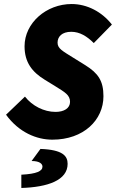

<svg xmlns="http://www.w3.org/2000/svg" viewBox="-20 -682 578 954"><path d="M240 12C396 12 494 -86 494 -204C494 -280 468 -318 404 -358L346 -394C292 -428 266 -440 266 -470C266 -500 288 -524 334 -524C376 -524 412 -502 446 -468L536 -560C486 -624 412 -662 336 -662C210 -662 102 -568 102 -452C102 -372 140 -324 202 -286L254 -254C302 -224 328 -210 328 -176C328 -144 298 -126 256 -126C198 -126 140 -156 104 -202L10 -112C74 -24 162 12 240 12ZM86 252C217 248 316 214 316 132C316 93 292 62 181 58L137 118C180 118 191 134 191 146C191 168 163 182 86 186Z"/></svg>

Font: Source Sans Pro Black
Style: Italic
Weight: 900
Italic angle: -11°
Designer: Paul D. Hunt
Foundry: Adobe Systems Incorporated
Version: Version 3.006;hotconv 1.0.111;makeotfexe 2.5.65597